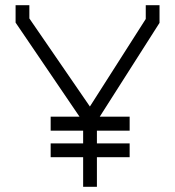

<svg xmlns="http://www.w3.org/2000/svg" viewBox="-20 -719 674 739"><path d="M364 -270H479V-216H353V-167H479V-114H353V0H300V-114H175V-167H300V-216H175V-270H286L40 -632V-699H93V-648L326 -309L541 -646V-699H594V-631Z"/></svg>

Font: Turret Road
Style: Regular
Weight: 400
Designer: Noponies
Foundry: Noponies
Version: Version 1.001; ttfautohint (v1.8)